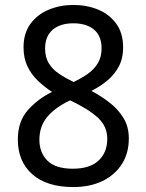

<svg xmlns="http://www.w3.org/2000/svg" viewBox="-20 -745 591 775"><path d="M276 10Q169 10 110.5 -41.5Q52 -93 52 -182Q52 -255 92.5 -300.5Q133 -346 190 -374Q158 -395 132 -420Q106 -445 90.5 -478Q75 -511 75 -554Q75 -611 103 -649Q131 -687 177 -706Q223 -725 276 -725Q331 -725 376.5 -706Q422 -687 449.5 -649Q477 -611 477 -553Q477 -510 460 -477.5Q443 -445 414.5 -421Q386 -397 349 -378Q387 -358 421.5 -331.5Q456 -305 478 -269.5Q500 -234 500 -186Q500 -126 471.5 -82Q443 -38 393 -14Q343 10 276 10ZM274 -64Q343 -64 378 -97Q413 -130 413 -185Q413 -235 375 -270Q337 -305 263 -340Q202 -311 170.5 -273Q139 -235 139 -181Q139 -129 171.5 -96.5Q204 -64 274 -64ZM277 -414Q309 -429 334.5 -447Q360 -465 375 -490Q390 -515 390 -550Q390 -600 359.5 -625.5Q329 -651 275 -651Q241 -651 215.5 -639.5Q190 -628 176 -605.5Q162 -583 162 -550Q162 -514 177 -489.5Q192 -465 218 -447.5Q244 -430 277 -414Z"/></svg>

Font: lsinhala05
Style: Book
Weight: 400
Designer: Jelle Bosma - Monotype Design Team
Foundry: Monotype Imaging Inc.
Version: Version 2.003